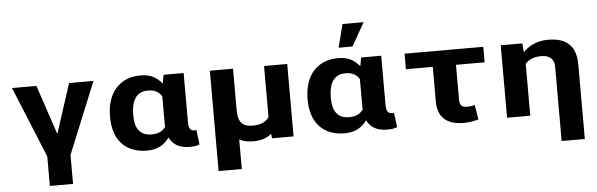

<svg xmlns="http://www.w3.org/2000/svg" viewBox="-57 -986 4337 1394"><g transform="rotate(-5 2112.0 -289.0)"><path d="M342 -167 221 -528H43L255 -11V204H424V-7L637 -528H459Z M982 -538C941 -538 906 -532 875 -518C780 -476 734 -382 734 -260V-250C734 -212 740 -177 750 -145C778 -58 851 10 981 10C1064 10 1111 -26 1144 -71C1167 -22 1213 10 1291 10C1322 10 1341 8 1364 -2L1350 -108C1346 -106 1342 -106 1336 -106C1299 -106 1294 -138 1294 -171V-528H1148L1136 -465C1103 -506 1059 -538 982 -538ZM1125 -373V-171C1125 -164 1126 -158 1126 -151C1106 -122 1075 -104 1023 -104C930 -104 903 -172 903 -250V-260C903 -341 927 -424 1024 -424C1077 -424 1106 -403 1125 -373Z M1888 -33 1892 0H2049V-528H1880V-156C1859 -123 1821 -104 1760 -104C1675 -104 1654 -152 1654 -226V-528H1485V203H1654V-12C1682 3 1716 10 1756 10C1815 10 1857 -7 1888 -33Z M2422 -538C2381 -538 2346 -532 2315 -518C2220 -476 2174 -382 2174 -260V-250C2174 -212 2180 -178 2190 -146C2218 -59 2291 10 2421 10C2504 10 2551 -26 2584 -71C2607 -22 2653 10 2731 10C2762 10 2781 8 2804 -2L2790 -108C2786 -106 2782 -106 2776 -106C2739 -106 2734 -138 2734 -171V-528H2588L2576 -465C2543 -506 2499 -538 2422 -538ZM2565 -373V-171C2565 -164 2566 -158 2566 -151C2546 -122 2515 -104 2463 -104C2370 -104 2343 -172 2343 -250V-260C2343 -341 2367 -424 2464 -424C2517 -424 2546 -403 2565 -373ZM2474 -782 2431 -613H2532L2628 -782Z M3287 10C3332 10 3364 3 3397 -6L3379 -113C3359 -107 3348 -105 3322 -105C3281 -105 3269 -125 3269 -160V-415H3478V-528H2904V-415H3100V-162C3100 -52 3161 10 3287 10Z M3889 -424C3954 -424 3985 -394 3985 -338V203H4154V-338C4154 -463 4098 -538 3951 -538C3867 -538 3807 -505 3768 -463L3762 -528H3605V0H3774V-378C3797 -405 3835 -424 3889 -424Z"/></g></svg>

Font: Asimov
Style: XWid
Weight: 500
Designer: Google
Version: Version 2.000980; 2014